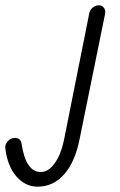

<svg xmlns="http://www.w3.org/2000/svg" viewBox="-174 -516 452 721"><path d="M-33 185Q-79 185 -112.5 146.5Q-146 108 -154 41Q-156 27 -145 14.5Q-134 2 -118 2Q-96 2 -93 24Q-77 130 -21 130Q8 130 31.5 97Q55 64 66 11L161 -465Q163 -478 173.5 -487Q184 -496 197 -496Q209 -496 216 -487Q223 -478 221 -466L125 6Q108 92 67 138.5Q26 185 -33 185Z"/></svg>

Font: Comic Neue
Style: Italic
Weight: 400
Italic angle: -12°
Designer: Craig Rozynski
Foundry: Craig Rozynski
Version: Version 2.003